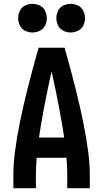

<svg xmlns="http://www.w3.org/2000/svg" viewBox="-20 -985 540 1005"><path d="M50 0V-74Q50 -273 182 -735H318Q450 -273 450 -74V0H332V-74Q332 -111 328 -159H172Q168 -111 168 -74V0ZM184 -265H316Q295 -408 250 -612Q205 -408 184 -265ZM150 -815Q130 -815 111.5 -824Q93 -833 84 -851.5Q75 -870 75 -890Q75 -910 84 -928.5Q93 -947 111.5 -956Q130 -965 150 -965Q170 -965 188.5 -956Q207 -947 216 -928.5Q225 -910 225 -890Q225 -870 216 -851.5Q207 -833 188.5 -824Q170 -815 150 -815ZM350 -815Q330 -815 311.5 -824Q293 -833 284 -851.5Q275 -870 275 -890Q275 -910 284 -928.5Q293 -947 311.5 -956Q330 -965 350 -965Q370 -965 388.5 -956Q407 -947 416 -928.5Q425 -910 425 -890Q425 -870 416 -851.5Q407 -833 388.5 -824Q370 -815 350 -815Z"/></svg>

Font: Iosevka SS01
Style: Bold
Weight: 700
Monospace: yes
Designer: Belleve Invis
Foundry: Belleve Invis
Version: 2.3.3; ttfautohint (v1.8.3)